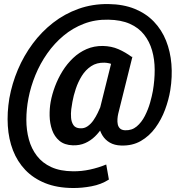

<svg xmlns="http://www.w3.org/2000/svg" viewBox="-20 -712 910 953"><path d="M825.2 -264.2Q817.4 -216.3 799.1 -167.2Q780.8 -118.2 751 -77.4Q721.2 -36.6 679 -12.2Q636.7 12.2 581.1 10.3Q548.3 9.3 525.1 -4.2Q502 -17.6 488.3 -40Q474.6 -62.5 470 -90.3Q465.3 -118.2 469.7 -147.9L540 -430.2H637.2L566.9 -147.9Q564 -135.7 563 -121.6Q562 -107.4 564.5 -95.2Q566.9 -83 575.2 -74.7Q583.5 -66.4 600.6 -65.4Q634.3 -64 658.4 -84.2Q682.6 -104.5 699 -136.5Q715.3 -168.5 724.9 -202.1Q734.4 -235.8 738.8 -260.7Q748 -314.5 747.8 -365.7Q747.6 -417 734.9 -461.4Q722.2 -505.9 695.3 -540Q668.5 -574.2 624.5 -593.8Q580.6 -613.3 517.6 -614.3Q452.6 -615.7 396.7 -594.2Q340.8 -572.8 295.2 -534.7Q249.5 -496.6 214.4 -446.5Q179.2 -396.5 155.8 -339.4Q132.3 -282.2 121.1 -223.6Q110.8 -169.9 110.8 -117.9Q110.8 -65.9 123.3 -20Q135.7 25.9 163.1 61.5Q190.4 97.2 234.6 117.4Q278.8 137.7 342.3 138.2Q384.8 138.7 426.5 129.6Q468.3 120.6 507.3 104.5L520.5 179.2Q482.4 203.6 434.3 212.6Q386.2 221.7 341.8 221.2Q263.2 220.7 204.3 197Q145.5 173.3 105.7 131.6Q65.9 89.8 44.4 34.2Q22.9 -21.5 18.8 -87.2Q14.6 -152.8 26.4 -224.1Q39.6 -297.4 68.8 -366.5Q98.1 -435.5 142.1 -494.9Q186 -554.2 243.4 -598.9Q300.8 -643.6 369.9 -668.2Q439 -692.9 518.1 -691.9Q592.3 -690.9 648.7 -668Q705.1 -645 743.9 -604.5Q782.7 -564 804.2 -510.3Q825.7 -456.5 830.8 -393.8Q835.9 -331.1 825.2 -264.2ZM339.4 -206.1Q336.4 -191.4 333.7 -169.9Q331.1 -148.4 332.8 -127.2Q334.5 -106 344.5 -91.1Q354.5 -76.2 377.4 -75.2Q397.9 -73.7 414.6 -85.2Q431.2 -96.7 443.6 -114.7Q456.1 -132.8 465.3 -152.1Q474.6 -171.4 481 -187L516.6 -137.7Q505.4 -109.4 489.3 -82.5Q473.1 -55.7 451.4 -34.7Q429.7 -13.7 402.6 -1.7Q375.5 10.3 341.3 9.3Q299.8 7.8 274.9 -13.2Q250 -34.2 238.5 -67.1Q227.1 -100.1 226.3 -137Q225.6 -173.8 231.4 -206.1Q238.3 -244.1 253.2 -283.7Q268.1 -323.2 290.5 -359.4Q313 -395.5 342.8 -423.8Q372.6 -452.1 409.7 -468.3Q446.8 -484.4 490.7 -483.9Q533.2 -482.9 567.6 -468Q602.1 -453.1 635.7 -428.2L582.5 -362.8Q564.9 -380.4 544.2 -390.1Q523.4 -399.9 498.5 -400.9Q460 -401.9 432.4 -383.5Q404.8 -365.2 386.2 -335.4Q367.7 -305.7 356.2 -271.2Q344.7 -236.8 339.4 -206.1Z"/></svg>

Font: Roboto
Style: Bold Italic
Weight: 700
Italic angle: -12°
Designer: Christian Robertson
Foundry: Google
Version: Version 3.0